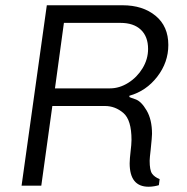

<svg xmlns="http://www.w3.org/2000/svg" viewBox="-20 -706 711 730"><path d="M620 -535Q620 -469 578 -414.5Q536 -360 472 -342V-337Q473 -336 495 -328.5Q517 -321 537.5 -286Q558 -251 558 -197Q558 -186 553 -138Q549 -104 549 -95Q549 -59 558 -46Q567 -33 587 -25L584 -2Q578 0 567 2Q556 4 545 4Q473 4 473 -85Q473 -101 477 -135Q478 -144 479 -154Q480 -164 480 -174Q480 -250 449 -276.5Q418 -303 379 -303H179L137 0H62L158 -686H446Q523 -686 571.5 -646Q620 -606 620 -535ZM223 -619 189 -370H398Q434 -370 467.5 -391Q501 -412 522 -446.5Q543 -481 543 -520Q543 -567 515.5 -593Q488 -619 438 -619Z"/></svg>

Font: Chivo Light Italic
Style: Regular
Weight: 300
Italic angle: -8.05°
Designer: Hector Gatti
Foundry: Omnibus-Type
Version: Version 1.007